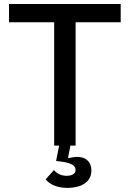

<svg xmlns="http://www.w3.org/2000/svg" viewBox="-20 -718 640 947"><path d="M312.9 208.8C374.6 208.8 430.8 183.6 430.8 122.9C430.8 78.1 400.6 55.8 361.2 55.8C347.7 55.8 332.7 58.2 318.9 62.1L315.7 58.9L327.4 0H353V-608.3H575.3V-698.2H24.5V-608.3H247.2V0H271.7L256.7 76L282.3 79.2C340.6 86.6 352.6 103 352.6 120C352.6 139.9 333.8 149.1 308.6 149.1C279.1 149.1 258.5 136 246.1 120.7L205.3 166.5C220.2 186.1 253.9 208.8 312.9 208.8Z"/></svg>

Font: Margiela Mono Medium
Style: Regular
Weight: 500
Designer: Mike Abbink, Paul van der Laan, Pieter van Rosmalen
Foundry: Bold Monday
Version: Version 2.003 2021